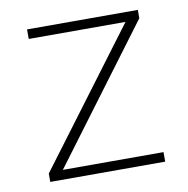

<svg xmlns="http://www.w3.org/2000/svg" viewBox="-64 -572 623 635"><g transform="rotate(-10 248.0 -255.0)"><path d="M55 0V-28L392 -478H67V-510H439V-482L103 -32H441V0Z"/></g></svg>

Font: Saira Thin
Style: Regular
Weight: 100
Designer: Hector Gatti with collaboration of the Omnibus-Type team
Foundry: Omnibus-Type
Version: Version 1.101